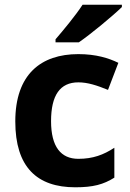

<svg xmlns="http://www.w3.org/2000/svg" viewBox="-20 -786 554 816"><path d="M498 -756V-766H331C302 -721 248 -656 216 -619V-606H315C366 -641 460 -719 498 -756ZM300 10C376 10 420 -2 466 -31V-158C420 -128 375 -111 313 -111C239 -111 197 -162 197 -271C197 -381 235 -436 313 -436C353 -436 392 -423 439 -404L483 -519C442 -539 388 -556 313 -556C154 -556 45 -470 45 -270C45 -76 137 10 300 10Z"/></svg>

Font: Noto Sans Gunjala Gondi
Style: Bold
Weight: 700
Designer: Ek Type
Foundry: Ek Type
Version: Version 1.004